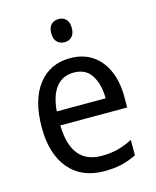

<svg xmlns="http://www.w3.org/2000/svg" viewBox="-113 -816 735 904"><g transform="rotate(-15 255.0 -364.0)"><path d="M264 -546Q327 -546 372 -515.5Q417 -485 440.5 -430.5Q464 -376 464 -306V-252H138Q142 -63 290 -63Q333 -63 368 -72Q403 -81 441 -100V-25Q404 -7 367.5 1.5Q331 10 284 10Q173 10 112 -63Q51 -136 51 -264Q51 -398 108 -472Q165 -546 264 -546ZM263 -476Q208 -476 176.5 -436Q145 -396 139 -320H377Q377 -387 349.5 -431.5Q322 -476 263 -476ZM260 -738Q281 -738 295 -724Q309 -710 309 -681Q309 -653 295 -639Q281 -625 260 -625Q238 -625 223.5 -639Q209 -653 209 -681Q209 -710 223 -724Q237 -738 260 -738Z"/></g></svg>

Font: Noto Sans Myanmar SemiCondensed
Style: Regular
Weight: 400
Width: 4
Designer: Monotype Design Team
Foundry: Monotype Imaging Inc.
Version: Version 2.107; ttfautohint (v1.8.4.7-5d5b)